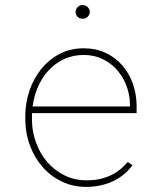

<svg xmlns="http://www.w3.org/2000/svg" viewBox="-20 -729 640 759"><path d="M321.3 9.8Q267.1 9.8 222.9 -12Q178.7 -33.7 147.2 -70.3Q115.7 -106.9 98.1 -154.3Q80.6 -201.7 80.1 -252.9V-274.4Q80.6 -323.7 96.7 -371.1Q112.8 -418.5 142.6 -455.6Q172.4 -492.7 214.8 -515.4Q257.3 -538.1 311 -538.1Q358.9 -538.1 397.5 -520Q436 -502 463.1 -470.9Q490.2 -439.9 504.9 -398.9Q519.5 -357.9 520 -312.5V-281.7H106.4V-274.4V-252.9Q106.9 -207.5 122.6 -164.8Q138.2 -122.1 166.3 -89.1Q194.3 -56.2 233.6 -36.4Q272.9 -16.6 321.3 -16.1Q370.6 -15.6 411.9 -33.2Q453.1 -50.8 484.9 -88.9L503.9 -75.7Q470.2 -31.7 423.1 -11Q376 9.8 321.3 9.8ZM311 -511.7Q267.1 -511.7 231.9 -494.9Q196.8 -478 171.1 -449.7Q145.5 -421.4 129.6 -384.5Q113.8 -347.7 108.9 -308.1H493.7V-314.5Q493.7 -353.5 480.2 -389.2Q466.8 -424.8 442.9 -452.1Q418.9 -479.5 385.3 -495.6Q351.6 -511.7 311 -511.7ZM278.8 -681.6Q278.8 -692.4 286.9 -700.7Q294.9 -709 306.6 -709Q318.4 -709 326.7 -700.9Q335 -692.9 335 -681.6Q334.5 -670.4 326.4 -662.6Q318.4 -654.8 306.6 -654.8Q294.9 -654.8 286.9 -662.6Q278.8 -670.4 278.8 -681.6Z"/></svg>

Font: Roboto Mono Thin
Style: Regular
Weight: 250
Designer: Google
Version: Version 2.000985; 2015; ttfautohint (v1.3)